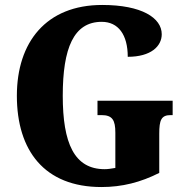

<svg xmlns="http://www.w3.org/2000/svg" viewBox="-20 -744 756 774"><path d="M389 10C472 10 547 -9 622 -47V-205C622 -260 630 -280 668 -280H676V-338H373V-280H389C433 -280 445 -260 445 -209V-67C428 -64 414 -62 402 -62C279 -62 233 -167 233 -358C233 -550 277 -656 390 -656C457 -656 495 -604 495 -515C589 -515 632 -558 632 -606C632 -672 551 -724 392 -724C166 -724 48 -574 48 -358C48 -137 159 10 389 10Z"/></svg>

Font: Noto Serif Armenian Condensed Black
Style: Regular
Weight: 900
Width: 3
Designer: Monotype Design Team
Foundry: Monotype Imaging Inc.
Version: Version 2.008